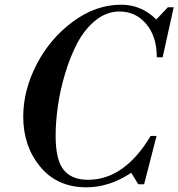

<svg xmlns="http://www.w3.org/2000/svg" viewBox="-20 -785 760 818"><path d="M355 -19Q510 -19 622 -206H647L594 0H569L539 -49Q447 13 348 13Q224 13 151.5 -74.5Q79 -162 79 -288Q79 -401 136.5 -511.5Q194 -622 291.5 -693.5Q389 -765 496 -765Q582 -765 646 -702L695 -754H720L673 -541H648Q648 -630 603 -683Q558 -736 489 -736Q434 -736 387.5 -698.5Q341 -661 310 -602.5Q279 -544 257.5 -472Q236 -400 226.5 -332.5Q217 -265 217 -207Q217 -104 251 -61.5Q285 -19 355 -19Z"/></svg>

Font: Libre Bodoni
Style: Italic
Weight: 400
Italic angle: -13°
Designer: Pablo Impallari, Rodrigo Fuenzalida
Foundry: Pablo Impallari, Rodrigo Fuenzalida
Version: Version 1.001